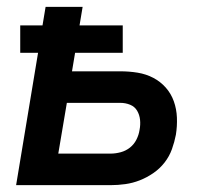

<svg xmlns="http://www.w3.org/2000/svg" viewBox="-20 -540 640 560"><path d="M27 0 91 -386H39V-466H104L113 -520H221L212 -466H338V-386H199L190 -332H331Q357 -332 381.5 -328Q406 -324 427 -313Q448 -302 463.5 -284.5Q479 -267 487 -244.5Q495 -222 496 -197Q497 -172 493 -147Q489 -126 481.5 -105Q474 -84 460 -66Q446 -48 427 -35Q408 -22 387.5 -14Q367 -6 345.5 -3Q324 0 303 0ZM150 -92H303Q317 -92 332 -96Q347 -100 359 -109.5Q371 -119 378 -133Q385 -147 387 -161Q390 -176 388.5 -190.5Q387 -205 380 -217Q373 -229 359.5 -234.5Q346 -240 331 -240H175Z"/></svg>

Font: Iosevka SS04 SmBd Ex Obl
Style: Regular
Weight: 600
Width: 7
Italic angle: -9°
Monospace: yes
Designer: Belleve Invis
Foundry: Belleve Invis
Version: Version 19.0.0; ttfautohint (v1.8.4)